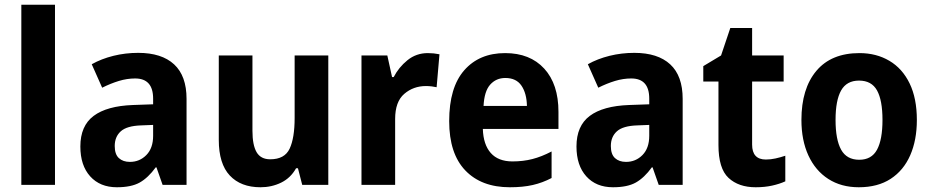

<svg xmlns="http://www.w3.org/2000/svg" viewBox="-20 -780 3930 810"><path d="M212 0H70V-760H212Z M563 -557Q662 -557 714.5 -508.5Q767 -460 767 -363V0H666L640 -74H637Q605 -30 569.5 -10Q534 10 473 10Q402 10 360.5 -36Q319 -82 319 -162Q319 -249 375 -291Q431 -333 541 -337L626 -340V-364Q626 -449 550 -449Q516 -449 481.5 -438.5Q447 -428 411 -410L367 -509Q408 -532 458.5 -544.5Q509 -557 563 -557ZM575 -251Q515 -249 489.5 -226Q464 -203 464 -164Q464 -129 481.5 -113Q499 -97 528 -97Q569 -97 597.5 -126Q626 -155 626 -207V-253Z M1365 -546V0H1255L1237 -70H1229Q1206 -29 1166 -9.5Q1126 10 1079 10Q996 10 949.5 -39.5Q903 -89 903 -190V-546H1045V-228Q1045 -168 1062.5 -138Q1080 -108 1120 -108Q1181 -108 1202 -153Q1223 -198 1223 -282V-546Z M1785 -556Q1810 -556 1834 -551L1822 -412Q1814 -414 1801.5 -415.5Q1789 -417 1777 -417Q1724 -417 1685.5 -384Q1647 -351 1647 -278V0H1505V-546H1614L1634 -455H1641Q1662 -496 1699 -526Q1736 -556 1785 -556Z M2111 -556Q2216 -556 2276 -490.5Q2336 -425 2336 -308V-236H2017Q2019 -170 2050.5 -134.5Q2082 -99 2142 -99Q2187 -99 2226 -109Q2265 -119 2307 -141V-29Q2269 -9 2227.5 0.5Q2186 10 2131 10Q2011 10 1943 -61Q1875 -132 1875 -269Q1875 -411 1938.5 -483.5Q2002 -556 2111 -556ZM2112 -451Q2073 -451 2048 -423Q2023 -395 2020 -333H2203Q2202 -386 2180 -418.5Q2158 -451 2112 -451Z M2656 -557Q2755 -557 2807.5 -508.5Q2860 -460 2860 -363V0H2759L2733 -74H2730Q2698 -30 2662.5 -10Q2627 10 2566 10Q2495 10 2453.5 -36Q2412 -82 2412 -162Q2412 -249 2468 -291Q2524 -333 2634 -337L2719 -340V-364Q2719 -449 2643 -449Q2609 -449 2574.5 -438.5Q2540 -428 2504 -410L2460 -509Q2501 -532 2551.5 -544.5Q2602 -557 2656 -557ZM2668 -251Q2608 -249 2582.5 -226Q2557 -203 2557 -164Q2557 -129 2574.5 -113Q2592 -97 2621 -97Q2662 -97 2690.5 -126Q2719 -155 2719 -207V-253Z M3211 -107Q3231 -107 3251.5 -111.5Q3272 -116 3293 -123V-15Q3269 -4 3237.5 3Q3206 10 3168 10Q3096 10 3053.5 -29.5Q3011 -69 3011 -168V-436H2947V-501L3022 -546L3061 -662H3153V-546H3286V-436H3153V-170Q3153 -107 3211 -107Z M3848 -274Q3848 -189 3820 -125Q3792 -61 3737.5 -25.5Q3683 10 3603 10Q3529 10 3474.5 -25Q3420 -60 3390.5 -124Q3361 -188 3361 -274Q3361 -406 3424 -481Q3487 -556 3606 -556Q3677 -556 3732 -523.5Q3787 -491 3817.5 -428Q3848 -365 3848 -274ZM3505 -274Q3505 -191 3528.5 -148.5Q3552 -106 3605 -106Q3657 -106 3680 -148.5Q3703 -191 3703 -274Q3703 -357 3680 -398.5Q3657 -440 3604 -440Q3552 -440 3528.5 -398.5Q3505 -357 3505 -274Z"/></svg>

Font: Noto Sans Arabic SemCond
Style: Bold
Weight: 700
Width: 4
Designer: Monotype Design Team, Nadine Chahine, Nizar Qandah and Khaled Hosny
Foundry: Monotype Imaging Inc.
Version: Version 2.012; ttfautohint (v1.8.4.7-5d5b)